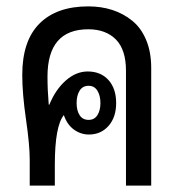

<svg xmlns="http://www.w3.org/2000/svg" viewBox="-20 -582 567 602"><path d="M256.8 -562Q297.4 -562 332 -550.8Q366.7 -539.6 394.5 -517.1Q422.4 -494.6 438.2 -456.8Q454.1 -418.9 454.1 -369.1V0H375V-359.9Q375 -426.3 343.3 -458.3Q311.5 -490.2 256.8 -490.2Q128.9 -490.2 128.9 -341.8Q128.9 -299.8 132.8 -253.9H134.8Q153.8 -300.8 186 -329.3Q218.3 -357.9 254.9 -357.9Q295.9 -357.9 320.1 -331.1Q344.2 -304.2 344.2 -258.8Q344.2 -214.4 320.3 -187.3Q296.4 -160.2 258.8 -160.2Q232.9 -160.2 211.4 -176Q189.9 -191.9 180.2 -221.2Q151.9 -186.5 151.9 -64.9V0H73.2V-81.1Q73.2 -127.4 61.5 -207.8Q49.8 -288.1 49.8 -347.2Q49.8 -454.1 103.8 -508.1Q157.7 -562 256.8 -562ZM257.8 -313Q239.3 -313 229.7 -297.9Q220.2 -282.7 220.2 -258.8Q220.2 -235.4 229.7 -220.7Q239.3 -206.1 257.8 -206.1Q275.9 -206.1 285.4 -220.9Q294.9 -235.8 294.9 -258.8Q294.9 -282.2 285.4 -297.6Q275.9 -313 257.8 -313Z"/></svg>

Font: Noto Sans Thai Looped Condensed
Style: Regular
Weight: 400
Width: 3
Designer: Sasikarn Vongin, Ben Mitchell
Foundry: The Fontpad Ltd
Version: Version 1.00